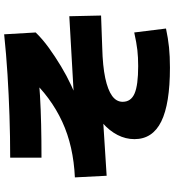

<svg xmlns="http://www.w3.org/2000/svg" viewBox="23 -844 834 920"><g transform="rotate(-90 440.0 -384.0)"><path d="M233.3 -156.7Q233.3 -198.9 253.3 -237.8Q273.3 -276.7 310 -308.9Q346.7 -341.1 395.6 -358.9L406.7 -312.2L57.8 -290L50 -442.2Q124.4 -445.6 191.1 -460.6Q257.8 -475.6 316.7 -502.8Q375.6 -530 428.3 -568.9Q481.1 -607.8 527.8 -658.9L571.1 -620Q507.8 -613.3 442.2 -609.4Q376.7 -605.6 303.3 -603.9Q230 -602.2 144.4 -602.2V-752.2Q245.6 -752.2 345.6 -755.6Q445.6 -758.9 542.8 -765Q640 -771.1 735.6 -781.1L744.4 -630Q713.3 -597.8 671.1 -567.2Q628.9 -536.7 582.8 -508.9Q536.7 -481.1 490 -459.4Q443.3 -437.8 401.1 -424.4L392.2 -444.4L822.2 -468.9L825.6 -316.7L671.1 -311.1Q583.3 -308.9 526.1 -296.7Q468.9 -284.4 440.6 -263.9Q412.2 -243.3 412.2 -213.3Q412.2 -173.3 452.2 -156.1Q492.2 -138.9 583.3 -138.9Q625.6 -138.9 660 -142.8Q694.4 -146.7 744.4 -157.8L763.3 -5.6Q716.7 4.4 673.3 8.9Q630 13.3 575.6 13.3Q402.2 13.3 317.8 -28.3Q233.3 -70 233.3 -156.7Z"/></g></svg>

Font: Paperlogy 9 Black
Style: Regular
Weight: 900
Designer: redesigned by Lee Juim, glyphs from Gmarket Sans & Montserrat
Foundry: PT&
Version: Version 1.001